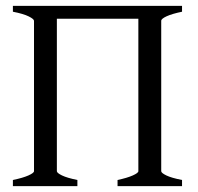

<svg xmlns="http://www.w3.org/2000/svg" viewBox="-20 -635 675 655"><path d="M24 0V-21Q58 -28 77 -36.5Q96 -45 96 -51V-564Q96 -570 78 -579Q60 -588 24 -595V-615H601V-595Q567 -588 548.5 -579.5Q530 -571 530 -564V-51Q530 -45 547.5 -36.5Q565 -28 601 -21V0H381V-21Q414 -28 433 -36.5Q452 -45 452 -51V-571H174V-51Q174 -45 191.5 -36.5Q209 -28 244 -21V0Z"/></svg>

Font: ChillKai
Style: Regular
Weight: 400
Designer: ChillType
Foundry: 寒蝉字型
Version: Version 2.000